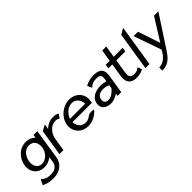

<svg xmlns="http://www.w3.org/2000/svg" viewBox="116 -1620 2797 2797"><g transform="rotate(-45 1514.5 -221.5)"><path d="M65 -245C43 -108 137 -17 244 -17C312 -17 363 -39 403 -71L390 15C379 84 326 123 248 123C195 123 152 121 93 71L87 67L47 149L51 151C121 186 175 189 237 189C377 189 459 103 474 8L548 -464H469L462 -414C432 -447 386 -473 316 -473C179 -473 83 -359 65 -245ZM152 -239C166 -327 231 -405 311 -405C402 -405 445 -335 430 -239C417 -159 349 -78 259 -78C175 -78 139 -159 152 -239Z M539 0H622L654 -201C663 -257 690 -301 721 -332C748 -360 787 -384 833 -384C878 -384 885 -378 901 -365L905 -362L950 -424L946 -427C921 -439 909 -448 851 -448C778 -448 723 -415 682 -376L694 -455L604 -408Z M919 -226C898 -95 992 11 1126 11C1214 11 1298 -32 1351 -96L1356 -102L1349 -104C1349 -104 1289 -121 1246 -97H1245C1213 -69 1176 -52 1136 -52C1061 -52 1006 -111 1001 -194H1402L1408 -231C1428 -360 1335 -462 1201 -462C1067 -462 940 -357 919 -226ZM1010 -254C1040 -338 1114 -399 1191 -399C1267 -399 1321 -338 1324 -254Z M1445 -132C1431 -45 1496 11 1595 11C1661 11 1720 -25 1744 -41L1738 0H1814L1861 -298C1879 -409 1824 -462 1709 -462C1628 -462 1577 -444 1531 -418L1527 -416L1560 -345L1565 -350C1606 -389 1641 -399 1699 -399C1766 -399 1790 -375 1779 -304L1773 -265C1759 -270 1718 -282 1672 -282C1562 -282 1462 -241 1445 -132ZM1532 -132C1543 -201 1599 -220 1662 -220C1707 -220 1751 -201 1762 -196L1753 -141C1744 -130 1677 -51 1608 -51C1555 -51 1523 -76 1532 -132Z M1926 -379H2008L1974 -165C1958 -53 2010 11 2123 11C2193 11 2222 -4 2258 -21L2264 -23L2237 -91L2232 -87C2199 -64 2192 -52 2133 -52C2068 -52 2045 -90 2056 -160L2091 -379H2276L2286 -443H2101L2130 -626H2047L2018 -443H1936Z M2311 0H2394L2496 -645L2404 -590Z M2518 -451 2668 -23C2608 90 2540 132 2465 136H2459L2460 202H2464C2599 199 2660 115 2720 21L3029 -451H2939L2724 -107L2609 -451Z"/></g></svg>

Font: Charger Sport
Style: DfBdObl
Weight: 400
Designer: Jasper
Foundry: Cannot Into Space Fonts
Version: Version 1.1